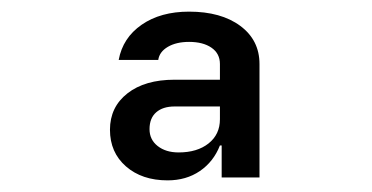

<svg xmlns="http://www.w3.org/2000/svg" viewBox="-20 -760 640 330"><path d="M268 -450Q224 -450 196.5 -474Q169 -498 169 -537Q169 -576 199 -599.5Q229 -623 280 -623H358V-650Q358 -668 343.5 -678Q329 -688 305 -688Q283 -688 268.5 -679.5Q254 -671 252 -657H184Q191 -695 223.5 -717.5Q256 -740 305 -740Q360 -740 393 -715.5Q426 -691 426 -650V-455H361V-510H358Q347 -482 323.5 -466Q300 -450 268 -450ZM287 -498Q319 -498 338.5 -513.5Q358 -529 358 -555V-577H280Q260 -577 248.5 -567Q237 -557 237 -538Q237 -520 251 -509Q265 -498 287 -498Z"/></svg>

Font: NKDuy Mono
Style: Bold
Weight: 700
Monospace: yes
Designer: NKDuy
Foundry: NKDuy
Version: Version 2.251; ttfautohint (v1.8.4.7-5d5b)